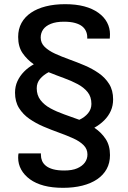

<svg xmlns="http://www.w3.org/2000/svg" viewBox="-20 -718 613 920"><path d="M282 182Q230 182 190.5 171.5Q151 161 123.5 141Q96 121 81.5 94.5Q67 68 67 38Q67 31 67.5 25Q68 19 69 17H176V24Q176 39 181.5 52.5Q187 66 200 76.5Q213 87 234.5 93Q256 99 288 99Q326 99 350 88.5Q374 78 386.5 61Q399 44 399 22Q399 -4 380.5 -22.5Q362 -41 331 -55Q300 -69 262.5 -82.5Q225 -96 188.5 -111.5Q152 -127 121 -148.5Q90 -170 71 -200.5Q52 -231 52 -274Q52 -304 63.5 -329Q75 -354 95 -374.5Q115 -395 142 -410Q110 -432 88.5 -463Q67 -494 67 -541Q67 -579 83 -608Q99 -637 128.5 -657Q158 -677 199.5 -687.5Q241 -698 292 -698Q344 -698 383.5 -687.5Q423 -677 451 -657Q479 -637 493 -610.5Q507 -584 507 -554Q507 -548 506.5 -541.5Q506 -535 506 -533H398V-541Q398 -555 392 -568.5Q386 -582 373.5 -592Q361 -602 339.5 -608Q318 -614 286 -614Q249 -614 224 -604Q199 -594 187 -577Q175 -560 175 -538Q175 -512 194 -493.5Q213 -475 243.5 -461Q274 -447 311.5 -433.5Q349 -420 385.5 -404.5Q422 -389 453 -367.5Q484 -346 503 -315.5Q522 -285 522 -242Q522 -212 511 -187Q500 -162 479.5 -141.5Q459 -121 432 -106Q465 -84 486 -52.5Q507 -21 507 25Q507 63 491 92Q475 121 445.5 141Q416 161 374.5 171.5Q333 182 282 182ZM360 -144Q386 -156 402 -175.5Q418 -195 418 -220Q418 -254 400 -276.5Q382 -299 352 -315Q322 -331 286 -344Q250 -357 213 -372Q188 -359 172 -340Q156 -321 156 -295Q156 -262 174 -238.5Q192 -215 221.5 -199Q251 -183 287.5 -170Q324 -157 360 -144Z"/></svg>

Font: Archivo SemiBold Medium
Style: Regular
Weight: 500
Version: Version 2.001